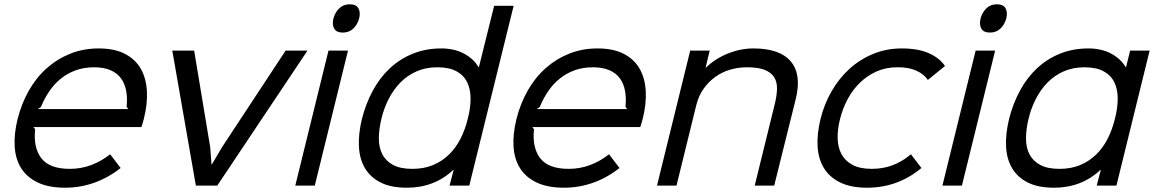

<svg xmlns="http://www.w3.org/2000/svg" viewBox="-20 -866 5388 896"><path d="M651 -310Q648 -299 645.5 -291Q643 -283 640 -273H136L144 -263Q135 -177 173 -127.5Q211 -78 306 -78Q358 -78 405 -95.5Q452 -113 494 -146L543 -82Q486 -37 420.5 -13.5Q355 10 284 10Q207 10 156 -14.5Q105 -39 78.5 -81.5Q52 -124 48.5 -182.5Q45 -241 62 -310Q80 -382 114.5 -443Q149 -504 198 -547.5Q247 -591 308 -615.5Q369 -640 440 -640Q514 -640 562.5 -615Q611 -590 636.5 -546Q662 -502 665.5 -441.5Q669 -381 651 -310ZM579 -357 571 -367Q575 -407 569 -441Q563 -475 545 -500Q527 -525 495.5 -538.5Q464 -552 419 -552Q372 -552 333.5 -538Q295 -524 264 -499Q233 -474 210 -440Q187 -406 171 -367L157 -357Z M1415 -630 994 0H894L784 -630H886L961 -179L967 -99H969L1016 -179L1313 -630Z M1656 -780Q1648 -751 1628.5 -732.5Q1609 -714 1580 -714Q1550 -714 1539.5 -732.5Q1529 -751 1536 -780Q1544 -809 1563.5 -827.5Q1583 -846 1612 -846Q1642 -846 1652.5 -827.5Q1663 -809 1656 -780ZM1449 0H1358L1513 -630H1604Z M2170 0H2078L2097 -73H2095Q2052 -32 1997.5 -11Q1943 10 1879 10Q1805 10 1757 -14Q1709 -38 1683.5 -80.5Q1658 -123 1655 -182Q1652 -241 1669 -311Q1687 -382 1719.5 -442.5Q1752 -503 1799 -547Q1846 -591 1906.5 -615.5Q1967 -640 2039 -640Q2100 -640 2145 -616Q2190 -592 2213 -553H2215L2286 -839H2377ZM2163 -312Q2176 -362 2176 -406Q2176 -450 2160 -482.5Q2144 -515 2110 -533.5Q2076 -552 2021 -552Q1967 -552 1924 -533Q1881 -514 1849 -481.5Q1817 -449 1794.5 -405.5Q1772 -362 1760 -312Q1748 -262 1748 -219.5Q1748 -177 1764.5 -145.5Q1781 -114 1815 -96Q1849 -78 1904 -78Q1959 -78 2001.5 -96Q2044 -114 2076 -145.5Q2108 -177 2129.5 -219.5Q2151 -262 2163 -312Z M2979 -310Q2976 -299 2973.5 -291Q2971 -283 2968 -273H2464L2472 -263Q2463 -177 2501 -127.5Q2539 -78 2634 -78Q2686 -78 2733 -95.5Q2780 -113 2822 -146L2871 -82Q2814 -37 2748.5 -13.5Q2683 10 2612 10Q2535 10 2484 -14.5Q2433 -39 2406.5 -81.5Q2380 -124 2376.5 -182.5Q2373 -241 2390 -310Q2408 -382 2442.5 -443Q2477 -504 2526 -547.5Q2575 -591 2636 -615.5Q2697 -640 2768 -640Q2842 -640 2890.5 -615Q2939 -590 2964.5 -546Q2990 -502 2993.5 -441.5Q2997 -381 2979 -310ZM2907 -357 2899 -367Q2903 -407 2897 -441Q2891 -475 2873 -500Q2855 -525 2823.5 -538.5Q2792 -552 2747 -552Q2700 -552 2661.5 -538Q2623 -524 2592 -499Q2561 -474 2538 -440Q2515 -406 2499 -367L2485 -357Z M3693 -402 3593 0H3502L3596 -382Q3605 -419 3606 -450.5Q3607 -482 3593.5 -504.5Q3580 -527 3549.5 -539.5Q3519 -552 3465 -552Q3425 -552 3387.5 -541Q3350 -530 3318.5 -507.5Q3287 -485 3263.5 -452Q3240 -419 3229 -374L3137 0H3046L3201 -630H3292L3273 -551H3275Q3317 -592 3376.5 -616Q3436 -640 3496 -640Q3620 -640 3671 -578.5Q3722 -517 3693 -402Z M4280 -82Q4170 10 4026 10Q3951 10 3901 -14.5Q3851 -39 3825 -81.5Q3799 -124 3795.5 -182.5Q3792 -241 3809 -310Q3826 -380 3861 -440.5Q3896 -501 3944.5 -545Q3993 -589 4055 -614.5Q4117 -640 4188 -640Q4264 -640 4314 -618Q4364 -596 4390 -558L4310 -493Q4291 -521 4254.5 -537Q4218 -553 4167 -552Q4114 -552 4070.5 -532.5Q4027 -513 3993 -480Q3959 -447 3935.5 -403Q3912 -359 3900 -310Q3888 -263 3889 -220.5Q3890 -178 3907 -146.5Q3924 -115 3958.5 -96.5Q3993 -78 4048 -78Q4100 -78 4144.5 -94.5Q4189 -111 4231 -146Z M4676 -780Q4668 -751 4648.5 -732.5Q4629 -714 4600 -714Q4570 -714 4559.5 -732.5Q4549 -751 4556 -780Q4564 -809 4583.5 -827.5Q4603 -846 4632 -846Q4662 -846 4672.5 -827.5Q4683 -809 4676 -780ZM4469 0H4378L4533 -630H4624Z M5190 0H5098L5117 -73H5115Q5072 -32 5017.5 -11Q4963 10 4899 10Q4825 10 4777 -14Q4729 -38 4703.5 -80.5Q4678 -123 4675 -182Q4672 -241 4689 -311Q4707 -382 4739.5 -442.5Q4772 -503 4819 -547Q4866 -591 4926.5 -615.5Q4987 -640 5059 -640Q5120 -640 5165 -616Q5210 -592 5233 -553H5235L5254 -630H5345ZM5183 -312Q5196 -362 5196 -406Q5196 -450 5180 -482.5Q5164 -515 5130 -533.5Q5096 -552 5041 -552Q4987 -552 4944 -533Q4901 -514 4869 -481.5Q4837 -449 4814.5 -405.5Q4792 -362 4780 -312Q4768 -262 4768 -219.5Q4768 -177 4784.5 -145.5Q4801 -114 4835 -96Q4869 -78 4924 -78Q4979 -78 5021.5 -96Q5064 -114 5096 -145.5Q5128 -177 5149.5 -219.5Q5171 -262 5183 -312Z"/></svg>

Font: TypoPRO Sinkin Sans
Style: 400 Italic
Weight: 400
Italic angle: -112°
Designer: Keith Bates
Foundry: K-Type
Version: Sinkin Sans (version 1.0)  by Keith Bates   •   © 2014   www